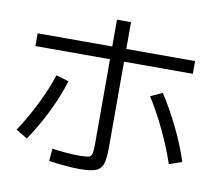

<svg xmlns="http://www.w3.org/2000/svg" viewBox="-84 -877 1107 985"><g transform="rotate(10 469.0 -384.0)"><path d="M230.5 -3.9 236.3 -69.3Q264.6 -64.5 305.2 -61Q345.7 -57.6 375 -57.6Q412.1 -57.6 425.8 -61.5Q439.5 -65.4 443.4 -79.6Q447.3 -93.8 447.3 -130.9V-778.3H520.5V-124Q520.5 -65.4 510.7 -38.1Q501 -10.7 474.1 -0.5Q447.3 9.8 388.7 9.8Q358.4 9.8 312 5.4Q265.6 1 230.5 -3.9ZM191.4 -443.4 256.8 -423.8Q233.4 -345.7 191.9 -260.7Q150.4 -175.8 97.7 -97.7L38.1 -132.8Q86.9 -207 127 -288.1Q167 -369.1 191.4 -443.4ZM682.6 -420.9 744.1 -449.2Q793 -374 835 -287.6Q877 -201.2 904.3 -117.2L837.9 -94.7Q809.6 -178.7 768.6 -264.6Q727.5 -350.6 682.6 -420.9ZM58.6 -638.7H878.9V-572.3H58.6Z"/></g></svg>

Font: Pretendard JP Variable
Style: Regular
Weight: 400
Designer: Base glyphs from Inter by Rasmus Andersson; Hangul glyphs from Noto Sans CJK(Source Han Sans) by Jang Soo-young and Kang
Foundry: Kil Hyung-jin
Version: Version 1.307;Glyphs 3.2 (3192)